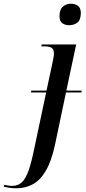

<svg xmlns="http://www.w3.org/2000/svg" viewBox="-157 -776 464 1036"><path d="M216 -640Q194 -640 179 -651Q164 -662 164 -689Q164 -724 182 -740Q200 -756 226 -756Q247 -756 263 -745Q279 -734 279 -706Q279 -669 261 -654.5Q243 -640 216 -640ZM-69 240Q-88 240 -105 237.5Q-122 235 -137 231L-134 221Q-127 223 -114 225Q-101 227 -91 227Q-60 227 -39 207.5Q-18 188 -2.5 143.5Q13 99 28 25L92 -277H10L12 -287H94L128 -446Q130 -458 132 -468Q134 -478 134 -487Q134 -511 120.5 -518.5Q107 -526 79 -526H66L68 -536H254L201 -287H284L282 -277H199L140 4Q121 92 91 144Q61 196 20.5 218Q-20 240 -69 240Z"/></svg>

Font: Noto Serif Display SemiCondensed Medium
Style: Italic
Weight: 500
Width: 4
Italic angle: -12°
Designer: Monotype Design Team
Foundry: Monotype Imaging Inc.
Version: Version 2.009